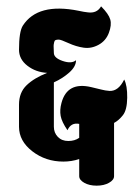

<svg xmlns="http://www.w3.org/2000/svg" viewBox="-20 -510 440 606"><path d="M299 -490Q323 -466 328 -448.5Q333 -431 323.5 -406Q314 -381 291 -368.5Q268 -356 244 -359.5Q220 -363 196 -374Q172 -385 165.5 -385Q159 -385 155.5 -383.5Q152 -382 151 -377Q150 -372 149.5 -369Q149 -366 149.5 -356.5Q150 -347 150 -343Q150 -327 178 -317.5Q206 -308 220 -320Q220 -300 198.5 -281Q177 -262 150 -250V-110Q150 -91 162.5 -78Q175 -65 195.5 -65Q216 -65 230 -75V-119Q204 -124 193 -99Q175 -125 171.5 -144Q168 -163 174 -185Q192 -253 268 -235Q286 -231 299 -227.5Q312 -224 326 -223Q354 -222 372 -259Q382 -240 381.5 -201.5Q381 -163 368 -146.5Q355 -130 340 -122V46Q340 58 324 67Q308 76 285 76Q262 76 246 67Q230 58 230 46V-8Q206 0 180 0Q124 0 82 -32.5Q40 -65 40 -110V-180Q40 -218 64 -241Q88 -264 129 -280Q93 -282 66.5 -302.5Q40 -323 40 -353Q40 -410 52 -429Q99 -502 228 -476Q246 -472 257 -471Q286 -467 299 -490Z"/></svg>

Font: SOV_ThonBuri
Style: Book
Weight: 400
Version: Version 1.00